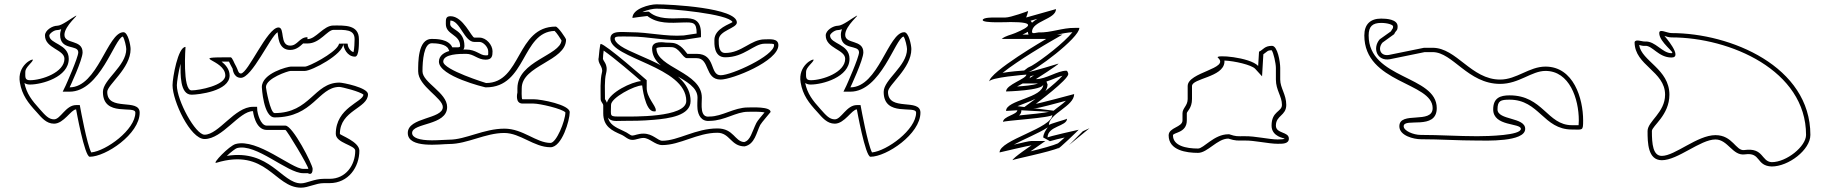

<svg xmlns="http://www.w3.org/2000/svg" viewBox="-20 -794 8477 888"><path d="M329 -720C310 -710 266 -675 245 -675C222 -675 188 -654 188 -630C188 -570 278 -565 278 -522C278 -459 173 -423 119 -423C94 -423 97 -437 97 -462C97 -483 130 -505 132 -517C133 -526 58 -492 72 -412C82 -354 110 -318 149 -276C172 -250 194 -222 230 -222C275 -222 309 -288 332 -288C332 -288 371 -69 395 -69C469 -69 626 -174 626 -273C626 -342 476 -276 476 -369C476 -402 584 -477 584 -567C584 -585 572 -645 551 -645C477 -645 432 -390 302 -390C302 -390 362 -517 362 -552C362 -613 278 -588 278 -633C278 -676 352 -732 329 -720ZM263 -659C260 -650 258 -642 258 -633C258 -558 342 -590 342 -552C342 -528 284 -399 284 -399L270 -370H302C443 -370 510 -617 548 -625C556 -615 564 -577 564 -567C564 -488 456 -426 456 -369C456 -250 606 -309 606 -273C606 -194 471 -96 402 -89C382 -127 352 -292 352 -292L349 -308H332C284 -308 260 -242 230 -242C205 -242 189 -261 164 -289C127 -330 103 -361 93 -410C103 -404 110 -403 119 -403C173 -403 298 -437 298 -522C298 -592 208 -590 208 -630C208 -637 228 -655 245 -655C252 -655 259 -658 263 -659Z M1372 74C1407 74 1440 53 1478 53H1504C1592 53 1642 -22 1642 -97C1642 -139 1552 -169 1552 -175C1552 -284 1682 -293 1682 -358C1682 -389 1565 -412 1550 -412C1432 -412 1415 -271 1250 -271C1230 -271 1210 -385 1210 -391C1210 -432 1313 -466 1324 -466H1390C1422 -466 1568 -543 1568 -592C1568 -573 1585 -532 1622 -532C1642 -532 1640 -598 1640 -613C1640 -681 1572 -676 1522 -676C1476 -676 1441 -613 1402 -613V-622C1364 -622 1357 -583 1322 -583C1272 -583 1299 -667 1268 -667C1216 -667 1127 -454 1094 -454C1081 -454 1080 -474 1072 -487C1062 -503 1055 -529 1046 -529C842 -529 1022 -521 1022 -445C1022 -399 901 -376 866 -376C823 -376 838 -577 838 -577C803 -577 778 -434 778 -400C778 -327 860 -151 926 -151C1009 -151 1086 -280 1150 -280C1150 -280 1159 -193 1214 -193H1300C1306 -193 1406 -27 1406 -13H1382C1329 -13 1171 -155 1070 -128C1040 -120 959 -35 980 -41C1213 -112 1249 74 1372 74ZM1372 54C1283 54 1228 -105 1029 -73C1049 -92 1071 -108 1076 -109C1164 -133 1308 7 1382 7H1404C1404 7 1426 22 1426 -13C1426 -33 1334 -213 1300 -213H1214C1183 -213 1171 -274 1170 -282L1169 -300H1150C1065 -300 992 -171 926 -171C884 -171 798 -329 798 -400C798 -413 805 -461 815 -499C815 -453 811 -356 866 -356C896 -356 1042 -372 1042 -445C1042 -475 1021 -496 1005 -509H1039C1043 -501 1049 -488 1056 -476C1056 -476 1059 -434 1094 -434C1146 -434 1230 -625 1264 -645C1267 -633 1264 -563 1322 -563C1355 -563 1374 -587 1383 -594V-593H1403C1460 -593 1494 -656 1523 -656C1577 -656 1620 -659 1620 -613C1620 -602 1619 -567 1615 -553C1602 -556 1588 -574 1588 -592C1588 -593 1549 -592 1548 -592C1548 -591 1547 -588 1545 -584C1525 -546 1408 -486 1391 -486H1325C1312 -486 1191 -456 1191 -391C1191 -391 1198 -251 1250 -251C1429 -251 1452 -391 1549 -392C1561 -392 1647 -370 1661 -356C1658 -322 1533 -296 1533 -175C1533 -132 1623 -123 1623 -97C1623 -30 1579 33 1505 33H1478C1433 33 1399 54 1372 54Z M2072 -575C2055 -614 1997 -614 1976 -614C1912 -614 1914 -503 1914 -464C1914 -395 2028 -341 2028 -299C2028 -242 1866 -253 1866 -179C1866 -105 2018 -128 2058 -128C2141 -128 2225 -179 2312 -179C2387 -179 2449 -113 2526 -113C2579 -113 2615 -238 2615 -275C2615 -310 2482 -335 2448 -335H2396C2391 -335 2393 -385 2393 -386C2393 -492 2598 -511 2598 -611C2598 -616 2561 -671 2550 -671C2367 -671 2393 -410 2228 -410C2228 -410 2030 -471 2030 -509C2030 -545 2107 -545 2136 -545C2171 -545 2189 -518 2226 -518C2256 -518 2258 -536 2258 -557C2258 -586 2229 -620 2198 -620H2174C2161 -620 2122 -719 2064 -719C2041 -719 2042 -705 2042 -683C2042 -632 2108 -636 2108 -581C2108 -574 2097 -575 2090 -575ZM2123 -565C2127 -570 2128 -576 2128 -581C2128 -657 2062 -655 2062 -683C2062 -690 2063 -696 2063 -699C2108 -699 2127 -600 2174 -600H2198C2216 -600 2238 -575 2238 -557C2238 -537 2240 -538 2225 -538C2200 -538 2182 -565 2135 -565ZM2225 -390H2228C2415 -390 2392 -646 2545 -651C2555 -642 2571 -617 2577 -607C2571 -538 2374 -512 2373 -386V-366C2373 -366 2360 -315 2397 -315H2448C2476 -315 2581 -291 2595 -274C2594 -233 2553 -133 2526 -133C2460 -133 2399 -199 2313 -199C2218 -199 2133 -148 2058 -148C2041 -148 2010 -145 1978 -145C1919 -145 1886 -157 1886 -179C1886 -227 2048 -212 2048 -299C2048 -366 1934 -412 1934 -464C1934 -513 1940 -594 1977 -594C2001 -594 2044 -590 2054 -567L2058 -558C2039 -553 2010 -539 2010 -509C2010 -441 2224 -390 2225 -390Z M3142 -630C3059 -624 2982 -645 2896 -645C2857 -645 2803 -655 2803 -615C2803 -523 3154 -487 3154 -327C3154 -249 2902 -255 2860 -255C2795 -255 2806 -252 2806 -309C2806 -342 2915 -399 2950 -399C2950 -399 2963 -279 3004 -279C3012 -279 3013 -277 3013 -285C3013 -306 2971 -343 2971 -387V-423C2971 -423 2780 -591 2758 -591C2755 -591 2749 -534 2749 -528C2742 -500 2771 -486 2764 -459C2755 -423 2758 -372 2758 -336C2758 -322 2770 -316 2770 -306V-270C2770 -209 2810 -190 2854 -171C2872 -163 2884 -147 2905 -147C2922 -147 2938 -156 2956 -156C2985 -156 3009 -123 3043 -123C3126 -123 3205 -180 3298 -180C3356 -180 3360 -117 3424 -117C3471 -127 3478 -180 3496 -216C3501 -226 3544 -275 3544 -276C3544 -302 3457 -297 3439 -297C3375 -297 3320 -255 3262 -255C3216 -248 3226 -310 3226 -342C3227 -460 3016 -481 3016 -570C3016 -579 3085 -576 3085 -576C3122 -576 3137 -525 3157 -525H3202C3264 -525 3238 -426 3313 -426C3366 -426 3580 -511 3580 -585C3580 -618 3540 -612 3517 -612C3452 -612 3411 -549 3334 -549C3304 -549 3304 -586 3304 -609C3304 -653 3388 -663 3388 -690C3388 -758 3082 -774 3016 -774C2985 -774 2905 -754 2905 -711C2905 -711 2967 -720 2974 -720C3021 -683 3082 -688 3139 -690C3186 -691 3202 -692 3202 -639ZM2787 -319C2780 -335 2778 -334 2778 -336C2778 -373 2775 -423 2783 -454C2795 -501 2765 -512 2769 -526V-528C2769 -531 2770 -547 2772 -560C2825 -523 2912 -448 2945 -419C2901 -415 2801 -368 2787 -319ZM2792 -250C2807 -230 2831 -235 2860 -235C2906 -235 2947 -235 3005 -240C3074 -246 3174 -259 3174 -327C3174 -474 2929 -528 2851 -581C2829 -596 2823 -608 2823 -615C2823 -628 2842 -625 2896 -625C2979 -625 3057 -604 3144 -610L3222 -622V-639C3222 -704 3187 -711 3139 -710C3080 -708 3025 -705 2986 -736L2981 -740H2974C2969 -740 2960 -739 2951 -738C2973 -749 3003 -754 3016 -754C3084 -754 3348 -730 3368 -692C3360 -684 3284 -663 3284 -609C3284 -594 3280 -529 3334 -529C3423 -529 3466 -592 3517 -592H3537C3560 -592 3560 -590 3560 -585C3560 -536 3364 -446 3313 -446C3261 -446 3292 -545 3202 -545H3159C3153 -550 3129 -595 3085 -596C3085 -596 3073 -597 3060 -597C3056 -597 2996 -609 2996 -570C2996 -453 3207 -438 3206 -342C3206 -329 3204 -309 3206 -289C3209 -264 3222 -230 3264 -235C3332 -236 3384 -277 3439 -277C3452 -277 3493 -279 3516 -274C3502 -257 3484 -237 3478 -225C3457 -182 3451 -145 3422 -137C3378 -139 3374 -200 3298 -200C3197 -200 3117 -143 3043 -143C3022 -143 3000 -176 2956 -176C2931 -176 2915 -167 2905 -167C2894 -167 2888 -178 2862 -189C2824 -206 2799 -220 2792 -250Z M3940 -720C3921 -710 3877 -675 3856 -675C3833 -675 3799 -654 3799 -630C3799 -570 3889 -565 3889 -522C3889 -459 3784 -423 3730 -423C3705 -423 3708 -437 3708 -462C3708 -483 3741 -505 3743 -517C3744 -526 3669 -492 3683 -412C3693 -354 3721 -318 3760 -276C3783 -250 3805 -222 3841 -222C3886 -222 3920 -288 3943 -288C3943 -288 3982 -69 4006 -69C4080 -69 4237 -174 4237 -273C4237 -342 4087 -276 4087 -369C4087 -402 4195 -477 4195 -567C4195 -585 4183 -645 4162 -645C4088 -645 4043 -390 3913 -390C3913 -390 3973 -517 3973 -552C3973 -613 3889 -588 3889 -633C3889 -676 3963 -732 3940 -720ZM3874 -659C3871 -650 3869 -642 3869 -633C3869 -558 3953 -590 3953 -552C3953 -528 3895 -399 3895 -399L3881 -370H3913C4054 -370 4121 -617 4159 -625C4167 -615 4175 -577 4175 -567C4175 -488 4067 -426 4067 -369C4067 -250 4217 -309 4217 -273C4217 -194 4082 -96 4013 -89C3993 -127 3963 -292 3963 -292L3960 -308H3943C3895 -308 3871 -242 3841 -242C3816 -242 3800 -261 3775 -289C3738 -330 3714 -361 3704 -410C3714 -404 3721 -403 3730 -403C3784 -403 3909 -437 3909 -522C3909 -592 3819 -590 3819 -630C3819 -637 3839 -655 3856 -655C3863 -655 3870 -658 3874 -659Z M4675 -641C4654 -632 4631 -629 4613 -614H4819C4819 -614 4555 -461 4555 -416C4555 -436 4727 -449 4727 -449C4727 -429 4633 -403 4633 -371C4633 -371 4805 -375 4805 -404C4805 -340 4633 -332 4633 -281L4685 -284C4685 -264 4619 -256 4619 -230C4619 -236 4847 -249 4847 -263C4847 -201 4603 -147 4603 -89C4603 -89 4743 -122 4751 -122C4751 -122 4663 -63 4663 -53C4663 -57 4837 -91 4879 -111C4875 -107 4870 -104 4870 -104C4877 -104 4969 -193 4969 -194C4969 -194 4825 -162 4825 -158C4825 -212 4915 -209 4915 -245C4915 -242 4831 -221 4831 -215C4831 -269 4948 -302 4948 -359C4948 -359 4781 -314 4771 -314C4771 -314 4921 -425 4921 -452C4921 -452 4918 -467 4912 -467C4870 -467 4819 -428 4771 -428C4771 -428 4876 -495 4876 -500C4876 -500 4750 -461 4735 -461C4760 -461 4972 -618 4972 -665H4951C4894 -666 4840 -642 4783 -644C4775 -644 4753 -635 4753 -647C4753 -697 4864 -705 4864 -752L4726 -713C4726 -713 4735 -737 4735 -743C4735 -743 4655 -713 4630 -713H4579C4574 -713 4525 -714 4525 -701C4525 -686 4647 -692 4654 -692C4773 -692 4744 -670 4675 -641ZM4853 -282 4686 -303C4712 -314 4741 -323 4769 -337C4763 -332 4760 -330 4760 -330L4711 -294H4771C4787 -294 4859 -315 4910 -328C4894 -312 4873 -299 4853 -282ZM4704 -284 4832 -277C4814 -272 4745 -265 4693 -260C4699 -265 4704 -272 4704 -284ZM4988 -187 4924 -123 5019 -201ZM4904 -158C4891 -146 4882 -138 4873 -131C4854 -122 4796 -106 4746 -94C4756 -101 4762 -105 4762 -105L4815 -142H4751C4739 -142 4705 -133 4669 -125C4714 -150 4781 -176 4826 -205C4816 -192 4805 -174 4805 -158C4806 -158 4836 -141 4836 -141C4855 -147 4881 -153 4904 -158ZM4820 -417C4848 -426 4874 -439 4894 -444C4878 -425 4845 -397 4815 -373C4821 -382 4825 -393 4825 -404C4824 -404 4820 -417 4820 -417ZM4717 -468C4700 -467 4652 -463 4617 -457C4692 -517 4830 -597 4830 -597L4894 -634H4869C4894 -639 4918 -644 4940 -645C4903 -598 4800 -518 4752 -490C4743 -485 4736 -482 4734 -481ZM4710 -408H4771H4781C4757 -399 4715 -396 4684 -394C4693 -399 4701 -403 4710 -408ZM4703 -710C4702 -710 4704 -710 4703 -710ZM4746 -698 4778 -707C4768 -701 4761 -696 4753 -689C4751 -693 4748 -696 4746 -698ZM4741 -432C4743 -435 4745 -438 4746 -442C4751 -443 4757 -444 4763 -446C4762 -445 4761 -445 4761 -445ZM4737 -634H4709C4719 -639 4727 -642 4734 -647C4734 -643 4735 -638 4737 -634Z M5799 -489C5761 -530 5595 -543 5613 -527C5670 -476 5473 -461 5473 -396V-336C5473 -305 5449 -294 5449 -270V-237C5449 -205 5385 -205 5385 -168C5385 -98 5468 -87 5521 -87C5565 -87 5610 -153 5661 -153C5696 -142 5702 -144 5737 -144C5781 -145 5847 -129 5889 -129C5911 -129 5941 -128 5941 -153C5941 -186 5881 -175 5881 -213C5881 -261 5929 -258 5929 -309C5929 -357 5901 -387 5901 -426V-480C5901 -507 5889 -582 5863 -582C5828 -582 5823 -564 5803 -555ZM5921 -153C5921 -150 5902 -149 5889 -149C5850 -149 5785 -165 5737 -164C5699 -164 5699 -162 5665 -173H5661C5595 -173 5547 -107 5521 -107C5465 -107 5405 -120 5405 -168C5405 -182 5469 -178 5469 -237V-270C5469 -279 5493 -293 5493 -336V-396C5493 -432 5637 -436 5643 -506V-514C5690 -512 5768 -494 5785 -476L5817 -441L5823 -543C5842 -556 5841 -561 5861 -562C5870 -552 5881 -500 5881 -480V-426C5881 -377 5909 -349 5909 -309C5909 -276 5861 -281 5861 -213C5861 -161 5921 -155 5921 -153Z M6404 -540C6364 -533 6351 -570 6374 -597L6428 -636C6437 -656 6444 -650 6444 -672C6444 -705 6392 -708 6368 -708C6318 -708 6290 -682 6290 -630C6290 -408 6606 -414 6606 -294C6606 -218 6452 -282 6452 -210C6452 -166 6519 -150 6552 -150C6641 -150 6723 -144 6812 -144C6849 -144 7034 -136 7034 -198C7034 -253 6906 -237 6906 -288C6906 -328 6920 -333 6962 -333C7099 -333 7118 -195 7250 -195C7300 -195 7302 -187 7302 -237C7302 -338 7258 -486 7128 -486C7052 -486 6995 -426 6918 -426C6784 -426 6717 -573 6606 -573H6566ZM6408 -520 6569 -553H6606C6699 -553 6769 -406 6918 -406C7006 -406 7063 -466 7128 -466C7239 -466 7282 -337 7282 -237C7282 -227 7281 -218 7281 -215H7250C7136 -215 7116 -353 6962 -353C6918 -353 6886 -341 6886 -288C6886 -208 7014 -226 7014 -198C7014 -168 6864 -164 6812 -164C6724 -164 6640 -170 6551 -170C6517 -170 6472 -189 6472 -210C6472 -252 6625 -189 6625 -294C6625 -446 6310 -427 6310 -630C6310 -672 6328 -688 6368 -688C6399 -688 6423 -679 6423 -672C6423 -660 6421 -664 6413 -649L6361 -612C6326 -571 6349 -510 6408 -520Z M7654 -641C7654 -598 7732 -548 7711 -548C7667 -548 7637 -605 7588 -602C7575 -601 7544 -615 7540 -599C7540 -491 7681 -465 7681 -356C7681 -273 7600 -233 7600 -188C7600 -134 7601 -53 7666 -53C7740 -53 7844 -149 7914 -149C7972 -149 7993 -72 8050 -80C8126 -91 8100 -27 8174 -24C8252 -24 8353 -101 8353 -170C8353 -487 7984 -641 7711 -641C7689 -641 7654 -663 7654 -641ZM7678 -628C7687 -625 7698 -621 7711 -621C7981 -621 8333 -469 8333 -170C8333 -117 8243 -44 8174 -44C8125 -47 8138 -113 8047 -100C8008 -95 7994 -169 7914 -169C7830 -169 7727 -73 7666 -73C7625 -73 7620 -127 7620 -188C7620 -211 7701 -261 7701 -356C7701 -475 7572 -511 7561 -586C7569 -584 7577 -581 7589 -582C7623 -584 7650 -528 7711 -528C7766 -528 7678 -628 7678 -628Z"/></svg>

Font: CISF Camouflage Kit
Style: OuLn
Weight: 400
Designer: Robert Jablonski, Jasper
Foundry: Cannot Into Space Fonts
Version: Version 1.27